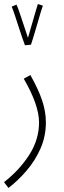

<svg xmlns="http://www.w3.org/2000/svg" viewBox="-35 -704 317 954"><path d="M7 230 -15 201Q61 142 110 66Q159 -10 159 -96Q159 -182 83 -313L116 -331Q156 -260 174.5 -204.5Q193 -149 193 -96Q193 -27 166.5 33.5Q140 94 97 144Q54 194 7 230ZM89 -479Q83 -494 74.5 -519.5Q66 -545 56.5 -574Q47 -603 38.5 -629Q30 -655 23 -671L47 -681Q53 -669 63 -639Q73 -609 84.5 -574.5Q96 -540 104 -516Q112 -544 122.5 -580Q133 -616 141.5 -645.5Q150 -675 153 -684L178 -676Q174 -666 166.5 -640.5Q159 -615 150 -584Q141 -553 132.5 -525Q124 -497 119 -482Z"/></svg>

Font: Noto Sans Arabic UI XCn XLt
Style: Regular
Weight: 200
Width: 2
Designer: Monotype Design Team, Nadine Chahine and Nizar Qandah
Foundry: Monotype Imaging Inc.
Version: Version 2.010; ttfautohint (v1.8.4.7-5d5b)